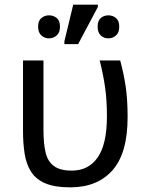

<svg xmlns="http://www.w3.org/2000/svg" viewBox="-20 -796 638 826"><path d="M282 10Q215 10 174.5 -7.5Q134 -25 113.5 -57.5Q93 -90 86 -134.5Q79 -179 79 -233V-536H167V-236Q167 -179 176 -140.5Q185 -102 211.5 -82Q238 -62 289 -62Q361 -62 400.5 -119Q440 -176 440 -296Q440 -366 432 -421Q424 -476 409 -536H497Q513 -477 521 -421.5Q529 -366 529 -292Q529 -137 464 -63.5Q399 10 282 10ZM257 -606V-618L295 -776H401V-766L316 -606ZM191 -631Q172 -631 158 -643.5Q144 -656 144 -681Q144 -707 158 -718.5Q172 -730 191 -730Q210 -730 224 -718.5Q238 -707 238 -681Q238 -656 224 -643.5Q210 -631 191 -631ZM446 -631Q427 -631 413.5 -643.5Q400 -656 400 -681Q400 -707 413.5 -718.5Q427 -730 446 -730Q465 -730 479 -718.5Q493 -707 493 -681Q493 -656 479 -643.5Q465 -631 446 -631Z"/></svg>

Font: Go Noto Kurrent-Regular
Style: Regular
Weight: 400
Designer: Monotype Design Team
Foundry: Monotype Imaging Inc.
Version: Version 2.012; ttfautohint (v1.8.4.7-5d5b)